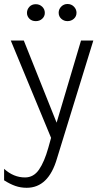

<svg xmlns="http://www.w3.org/2000/svg" viewBox="-29 -672 496 936"><path d="M101 243.5Q72 243.5 46 234.5Q20 225.5 -9 207V151Q37 193 93 193Q135 193 161.2 154.8Q187.5 116.5 206.5 48.5L220 0L23.5 -474.5H87L247 -74L366 -474.5H426L249 100Q207.5 243.5 101 243.5ZM300 -569Q282.5 -569 269.8 -580.5Q257 -592 257 -610Q257 -627 269.5 -639.8Q282 -652.5 300 -652.5Q319 -652.5 331.5 -639.5Q344 -626.5 344 -610Q344 -592 331 -580.5Q318 -569 300 -569ZM145.5 -569Q126 -569 114.2 -581Q102.5 -593 102.5 -609Q102.5 -626 114.2 -638.8Q126 -651.5 145.5 -651.5Q164 -651.5 176.8 -639.2Q189.5 -627 189.5 -609Q189.5 -592.5 177 -580.8Q164.5 -569 145.5 -569Z"/></svg>

Font: Betina Sans Light
Style: Regular
Weight: 300
Designer: Jonathan Pinhorn (font) & Cristiano Sobral (main changes)
Version: Version 2.001;October 6, 2020;FontCreator 13.0.0.2681 64-bit